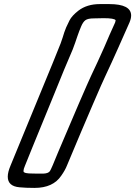

<svg xmlns="http://www.w3.org/2000/svg" viewBox="-20 -820 662 940"><path d="M426 -449Q458 -516 490 -588Q517 -652 541 -704L544 -711Q546 -717 546 -720V-721Q540 -731 487 -731L440 -730Q410 -730 398 -721Q386 -712 377 -690Q368 -669 359 -643Q349 -612 336 -578L294 -479Q277 -438 232.5 -328Q188 -218 140 -102Q125 -63 102 -8Q95 8 95 17Q95 20 96 22L99 24Q105 28 121 29Q137 30 192 30Q217 29 224.5 17.5Q232 6 265 -76Q315 -195 365 -310.5Q415 -426 426 -449ZM238 -511 265 -578Q278 -608 287 -637Q294 -662 304 -686Q309 -698 320.5 -720.5Q332 -743 364 -768Q406 -800 469 -800H515Q622 -800 622 -744Q622 -729 614 -710L559 -586Q527 -514 495 -446Q485 -426 432 -303Q379 -180 308 -10Q299 13 280 40Q240 100 149 100Q106 100 76 97Q18 92 18 45Q18 23 31 -8Z"/></svg>

Font: Bubblez Graffiti
Style: Italic
Weight: 400
Italic angle: -22.5°
Designer: GGBotNet
Foundry: GGBotNet
Version: 1.00